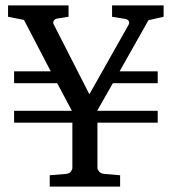

<svg xmlns="http://www.w3.org/2000/svg" viewBox="-20 -691 636 711"><path d="M529.8 -616.2 422.9 -426.8H564V-382.8H397.9L339.8 -280.8H564V-236.8H340.8V-68.8Q340.8 -63.5 347.2 -55.7Q353.5 -47.9 367.2 -46.9L424.8 -42V0H164.1V-42L223.1 -46.9Q236.8 -47.9 242.4 -55.7Q248 -63.5 248 -68.8V-236.8H32.2V-280.8H246.1L191.9 -382.8H32.2V-426.8H168L68.8 -617.2L9.8 -628.9V-670.9H233.9V-628.9L190.9 -622.1Q182.6 -620.6 179 -614Q175.3 -607.4 179.2 -600.1L311 -341.8L456.1 -599.1Q457.5 -601.1 458.3 -604.5Q459 -607.9 457.8 -611.1Q456.5 -614.3 453.1 -617.2Q449.7 -620.1 442.9 -621.1L395 -628.9V-670.9H585.9V-628.9Z"/></svg>

Font: BabelStone Ogham Bound
Style: Regular
Weight: 400
Designer: Andrew West
Foundry: BabelStone
Version: Version 2.02 March 14, 2022